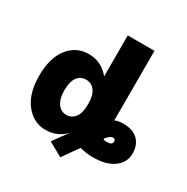

<svg xmlns="http://www.w3.org/2000/svg" viewBox="-191 -913 1154 1186"><g transform="rotate(30 386.5 -320.0)"><path d="M380.9 -460H382.8V-750H573.2V-253.9Q599.6 -264.6 632.8 -264.6Q699.2 -264.6 736.3 -230Q773.4 -195.3 773.4 -131.8Q773.4 -68.4 719.7 -29.3Q666 9.8 574.2 9.8Q521.5 9.8 478.5 -2.9Q438.5 51.8 398.4 110.4L297.9 54.7Q345.7 -12.7 375 -50.8Q317.4 9.8 232.9 9.8Q148.4 9.8 90.8 -62Q33.2 -133.8 33.2 -261.2Q33.2 -388.7 88.9 -459.5Q144.5 -530.3 233.4 -530.3Q322.3 -530.3 380.9 -460ZM382.8 -254.9V-264.6Q382.8 -322.3 359.9 -353.5Q336.9 -384.8 297.4 -384.8Q257.8 -384.8 235.4 -353.5Q212.9 -322.3 212.9 -261.2Q212.9 -200.2 236.8 -167.5Q260.7 -134.8 298.8 -134.8Q336.9 -134.8 359.9 -165.5Q382.8 -196.3 382.8 -254.9ZM573.2 -125Q574.2 -118.2 579.1 -116.7Q584 -115.2 602.5 -115.2Q637.7 -115.2 637.7 -139.6Q637.7 -158.2 618.2 -158.2Q602.5 -158.2 573.2 -125Z"/></g></svg>

Font: GenEi M Gothic v2 Black
Style: Regular
Weight: 900
Version: Version 2.0